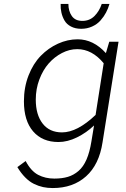

<svg xmlns="http://www.w3.org/2000/svg" viewBox="-20 -721 640 972"><path d="M287.1 -701.2H326.2Q326.2 -665 343.5 -640.1Q360.8 -615.2 397 -615.2Q433.6 -615.2 458.3 -639.9Q482.9 -664.6 495.1 -701.2H534.2Q527.8 -678.2 516.8 -657.5Q505.9 -636.7 488.8 -617.4Q471.7 -598.1 446.3 -586.7Q420.9 -575.2 391.1 -575.2Q361.3 -575.2 339.4 -586.7Q317.4 -598.1 306.4 -617.4Q295.4 -636.7 290.8 -657.7Q286.1 -678.7 287.1 -701.2ZM533.2 -509.8H580.1L499 0Q481.9 112.3 415.8 171.6Q349.6 231 247.1 231Q220.7 231 198 226.1Q175.3 221.2 152.1 210Q128.9 198.7 107.7 177.2Q86.4 155.8 67.9 125L109.9 94.2Q136.7 145 173.1 164.1Q209.5 183.1 254.9 183.1Q294.4 183.1 323.7 174.3Q353 165.5 377.4 144.5Q401.9 123.5 418 86.4Q434.1 49.3 442.9 -5.9L456.1 -85.9Q418 -49.3 369.9 -25.6Q321.8 -2 275.9 -2Q194.3 -2 147.7 -55.9Q101.1 -109.9 101.1 -208Q101.1 -278.8 124.5 -338.9Q147.9 -398.9 186.5 -438.5Q225.1 -478 273.7 -500Q322.3 -522 373 -522Q452.6 -522 516.1 -452.1ZM463.9 -139.2 504.9 -400.9Q445.8 -472.2 371.1 -472.2Q331.5 -472.2 293.7 -452.6Q255.9 -433.1 226.6 -399.9Q197.3 -366.7 179.2 -318.6Q161.1 -270.5 161.1 -216.8Q161.1 -140.1 195.8 -95.5Q230.5 -50.8 293.9 -50.8Q371.1 -50.8 463.9 -139.2Z"/></svg>

Font: Office Code Pro Light Italic
Style: Regular
Weight: 300
Italic angle: -9°
Designer: Nathan Rutzky & Paul D. Hunt
Foundry: Adobe Systems Incorporated
Version: Version 1.004;PS 001.004;hotconv 1.0.70;makeotf.lib2.5.58329